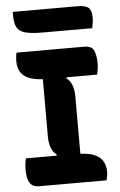

<svg xmlns="http://www.w3.org/2000/svg" viewBox="-60 -954 621 995"><g transform="rotate(-5 250.0 -456.0)"><path d="M453 0H102Q68 0 54 -23.5Q40 -47 40 -88Q40 -124 47 -150H206L208 -156Q190 -167 180 -192.5Q170 -218 170 -252V-551Q104 -554 72.5 -579.5Q41 -605 41 -658Q41 -669 42.5 -681Q44 -693 46 -700H398Q439 -700 449.5 -673Q460 -646 460 -608Q460 -582 452 -550H294L292 -544Q310 -533 320 -507.5Q330 -482 330 -448V-149Q381 -147 409.5 -132Q438 -117 449 -94.5Q460 -72 460 -45Q460 -33 458 -22Q456 -11 453 0ZM45 -912H382Q424 -912 439.5 -897.5Q455 -883 455 -845Q455 -831 452.5 -817Q450 -803 448 -792H191Q130 -792 98.5 -801Q67 -810 56 -832.5Q45 -855 45 -893Z"/></g></svg>

Font: Recursive Sn Csl St XBd
Style: Regular
Weight: 800
Version: Version 1.085;hotconv 1.1.0;makeotfexe 2.6.0; ttfautohint (v